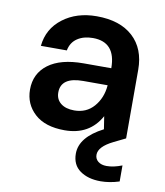

<svg xmlns="http://www.w3.org/2000/svg" viewBox="-82 -583 738 860"><g transform="rotate(10 287.0 -153.5)"><path d="M235 12Q146 12 98.5 -31.5Q51 -75 51 -141Q51 -214 107 -256Q163 -298 267 -298H393Q393 -417 289 -417Q247 -417 218.5 -398Q190 -379 183 -342H65Q73 -421 135.5 -468.5Q198 -516 289 -516Q395 -516 454 -462Q513 -408 513 -312V0L460 26Q395 58 395 95Q395 114 409.5 125.5Q424 137 448 137Q480 137 518 122V195Q474 209 433 209Q376 209 339.5 183Q303 157 303 106Q303 31 408 -23L399 -81Q348 12 235 12ZM262 -83Q317 -83 351 -122Q385 -161 390 -218V-220H279Q178 -220 178 -150Q178 -119 200.5 -101Q223 -83 262 -83Z"/></g></svg>

Font: AWOL-DM SemiBold
Style: Regular
Weight: 600
Designer: Colophon Foundry, Jonny Pinhorn, Mikhail Sharanda
Foundry: Colophon Foundry
Version: Version 1.000;Glyphs 3.2.3 (3260)